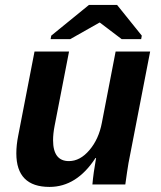

<svg xmlns="http://www.w3.org/2000/svg" viewBox="-20 -733 640 763"><path d="M254.4 -528.3 196.8 -231.9Q190.9 -201.2 190.9 -175.8Q190.9 -92.8 253.9 -92.8Q298.3 -92.8 335.4 -136.5Q372.6 -180.2 384.8 -245.1L439.5 -528.3H576.7L497.1 -118.2Q490.2 -85.9 484.9 -48.6Q479.5 -11.2 478 0H347.2Q351.1 -44.9 361.8 -105H359.4Q284.7 9.8 176.8 9.8Q44.9 9.8 44.9 -123.5Q44.9 -156.2 52.2 -192.9L117.2 -528.3ZM543.5 -591.3 541 -577.6H463.4L377 -643.1H375L259.3 -577.6H181.2L183.6 -591.3L333.5 -713.4H445.3Z"/></svg>

Font: Cousine
Style: Bold Italic
Weight: 700
Italic angle: -12°
Monospace: yes
Designer: Steve Matteson
Foundry: Ascender Corporation
Version: Version 1.20